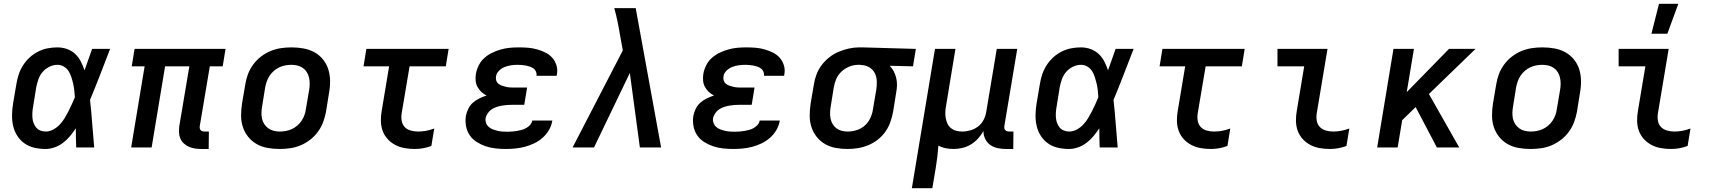

<svg xmlns="http://www.w3.org/2000/svg" viewBox="-20 -778 9040 1013"><path d="M221 8Q190 8 161.5 1.5Q133 -5 110 -21Q87 -37 71.5 -61Q56 -85 49.5 -113Q43 -141 43.5 -171.5Q44 -202 49 -232L66 -332Q70 -358 78 -383Q86 -408 100.5 -431.5Q115 -455 135.5 -474Q156 -493 180.5 -505.5Q205 -518 231 -523Q257 -528 283 -528Q310 -528 334.5 -519Q359 -510 377 -493Q395 -476 406.5 -453.5Q418 -431 426 -407Q436 -435 446 -463.5Q456 -492 466 -520H561Q535 -453 509 -385.5Q483 -318 455 -251Q462 -189 466.5 -126Q471 -63 477 0H382Q381 -25 380.5 -50.5Q380 -76 380 -101Q366 -80 349.5 -60Q333 -40 312.5 -24.5Q292 -9 268 -0.5Q244 8 221 8ZM221 -84Q241 -84 260 -94Q279 -104 294 -119.5Q309 -135 320 -153Q331 -171 340.5 -189.5Q350 -208 358.5 -227Q367 -246 375 -265Q374 -283 372 -301Q370 -319 366 -336.5Q362 -354 356.5 -371Q351 -388 342 -402.5Q333 -417 317.5 -426.5Q302 -436 283 -436Q262 -436 241 -426Q220 -416 205 -398.5Q190 -381 182.5 -359.5Q175 -338 171 -317L155 -217Q152 -202 151 -187Q150 -172 151 -157.5Q152 -143 157 -129.5Q162 -116 170.5 -105.5Q179 -95 192.5 -89.5Q206 -84 221 -84Z M1081 8H1042Q1025 8 1008.5 5.5Q992 3 977 -3.5Q962 -10 950 -21Q938 -32 931.5 -47Q925 -62 924.5 -79Q924 -96 926 -113L979 -428H851L780 0H672L743 -428H675L690 -520H1170L1155 -428H1087L1034 -113Q1033 -107 1034 -101.5Q1035 -96 1038 -92Q1041 -88 1047 -86Q1053 -84 1058 -84H1082Z M1455 8Q1423 8 1392 2.5Q1361 -3 1335 -17.5Q1309 -32 1290 -55.5Q1271 -79 1261.5 -107.5Q1252 -136 1252 -168Q1252 -200 1257 -232L1274 -332Q1278 -359 1288 -386Q1298 -413 1315.5 -437Q1333 -461 1357 -479.5Q1381 -498 1408 -509Q1435 -520 1462.5 -524Q1490 -528 1518 -528Q1550 -528 1581 -522.5Q1612 -517 1638.5 -502.5Q1665 -488 1684 -464.5Q1703 -441 1712 -412.5Q1721 -384 1721.5 -352Q1722 -320 1716 -288L1700 -188Q1695 -161 1685 -134Q1675 -107 1657.5 -83Q1640 -59 1616 -40.5Q1592 -22 1565.5 -11Q1539 0 1511 4Q1483 8 1455 8ZM1456 -84Q1472 -84 1488.5 -87Q1505 -90 1520 -97Q1535 -104 1548.5 -115.5Q1562 -127 1571.5 -141.5Q1581 -156 1586.5 -171.5Q1592 -187 1594 -203L1611 -303Q1614 -320 1614 -336.5Q1614 -353 1610.5 -368.5Q1607 -384 1599 -397Q1591 -410 1578.5 -419Q1566 -428 1550.5 -432Q1535 -436 1518 -436Q1502 -436 1485.5 -433Q1469 -430 1454 -423Q1439 -416 1425.5 -404.5Q1412 -393 1402.5 -378.5Q1393 -364 1387.5 -348.5Q1382 -333 1379 -317L1363 -217Q1360 -200 1359.5 -183.5Q1359 -167 1362.5 -151.5Q1366 -136 1374.5 -123Q1383 -110 1395.5 -101Q1408 -92 1423.5 -88Q1439 -84 1456 -84Z M2169 8Q2142 8 2115.5 3.5Q2089 -1 2066 -13Q2043 -25 2025.5 -44Q2008 -63 1999 -87.5Q1990 -112 1989.5 -139.5Q1989 -167 1994 -194L2033 -428H1898L1913 -520H2347L2332 -428H2141L2099 -179Q2096 -159 2099.5 -140Q2103 -121 2115 -108Q2127 -95 2146 -89.5Q2165 -84 2185 -84Q2207 -84 2228.5 -88Q2250 -92 2271 -100L2256 -8Q2235 0 2213 4Q2191 8 2169 8Z M2649 8Q2621 8 2594 5Q2567 2 2542 -6.5Q2517 -15 2495 -29Q2473 -43 2458.5 -64Q2444 -85 2439 -112Q2434 -139 2438 -167Q2442 -186 2451 -204.5Q2460 -223 2475.5 -236.5Q2491 -250 2509.5 -259Q2528 -268 2547 -274Q2531 -282 2519 -293.5Q2507 -305 2499 -320Q2491 -335 2489.5 -353Q2488 -371 2491 -389Q2495 -412 2506.5 -434.5Q2518 -457 2537 -473.5Q2556 -490 2578.5 -500.5Q2601 -511 2624.5 -517.5Q2648 -524 2671.5 -526Q2695 -528 2718 -528Q2743 -528 2767 -526Q2791 -524 2814 -517.5Q2837 -511 2858 -500.5Q2879 -490 2894 -473Q2909 -456 2916 -433Q2923 -410 2918 -385L2917 -378H2810L2811 -380Q2812 -391 2807.5 -401Q2803 -411 2794.5 -417Q2786 -423 2776 -426.5Q2766 -430 2755.5 -432Q2745 -434 2733.5 -435Q2722 -436 2711 -436Q2694 -436 2676.5 -433.5Q2659 -431 2642.5 -424.5Q2626 -418 2612.5 -404.5Q2599 -391 2597 -374Q2595 -363 2598.5 -352.5Q2602 -342 2610.5 -335.5Q2619 -329 2629.5 -325.5Q2640 -322 2651 -319.5Q2662 -317 2673.5 -316.5Q2685 -316 2696 -316H2761L2746 -225H2681Q2668 -225 2654.5 -224Q2641 -223 2627 -220.5Q2613 -218 2599.5 -213.5Q2586 -209 2574 -201Q2562 -193 2553.5 -180.5Q2545 -168 2542 -155Q2540 -142 2544.5 -129.5Q2549 -117 2558.5 -108.5Q2568 -100 2580 -95.5Q2592 -91 2604.5 -88Q2617 -85 2630 -84Q2643 -83 2657 -83Q2669 -83 2682 -84Q2695 -85 2707 -87Q2719 -89 2732 -92.5Q2745 -96 2756.5 -102.5Q2768 -109 2777 -119Q2786 -129 2788 -142H2894V-141Q2890 -116 2876.5 -92.5Q2863 -69 2842.5 -51Q2822 -33 2798 -21.5Q2774 -10 2749 -3.5Q2724 3 2699 5.5Q2674 8 2649 8Z M3001 0 3266 -512 3252 -589Q3246 -626 3238.5 -662.5Q3231 -699 3221 -735H3334L3468 0H3356L3303 -393L3114 0Z M3849 8Q3821 8 3794 5Q3767 2 3742 -6.5Q3717 -15 3695 -29Q3673 -43 3658.5 -64Q3644 -85 3639 -112Q3634 -139 3638 -167Q3642 -186 3651 -204.5Q3660 -223 3675.5 -236.5Q3691 -250 3709.5 -259Q3728 -268 3747 -274Q3731 -282 3719 -293.5Q3707 -305 3699 -320Q3691 -335 3689.5 -353Q3688 -371 3691 -389Q3695 -412 3706.5 -434.5Q3718 -457 3737 -473.5Q3756 -490 3778.5 -500.5Q3801 -511 3824.5 -517.5Q3848 -524 3871.5 -526Q3895 -528 3918 -528Q3943 -528 3967 -526Q3991 -524 4014 -517.5Q4037 -511 4058 -500.5Q4079 -490 4094 -473Q4109 -456 4116 -433Q4123 -410 4118 -385L4117 -378H4010L4011 -380Q4012 -391 4007.5 -401Q4003 -411 3994.5 -417Q3986 -423 3976 -426.5Q3966 -430 3955.5 -432Q3945 -434 3933.5 -435Q3922 -436 3911 -436Q3894 -436 3876.5 -433.5Q3859 -431 3842.5 -424.5Q3826 -418 3812.5 -404.5Q3799 -391 3797 -374Q3795 -363 3798.5 -352.5Q3802 -342 3810.5 -335.5Q3819 -329 3829.5 -325.5Q3840 -322 3851 -319.5Q3862 -317 3873.5 -316.5Q3885 -316 3896 -316H3961L3946 -225H3881Q3868 -225 3854.5 -224Q3841 -223 3827 -220.5Q3813 -218 3799.5 -213.5Q3786 -209 3774 -201Q3762 -193 3753.5 -180.5Q3745 -168 3742 -155Q3740 -142 3744.5 -129.5Q3749 -117 3758.5 -108.5Q3768 -100 3780 -95.5Q3792 -91 3804.5 -88Q3817 -85 3830 -84Q3843 -83 3857 -83Q3869 -83 3882 -84Q3895 -85 3907 -87Q3919 -89 3932 -92.5Q3945 -96 3956.5 -102.5Q3968 -109 3977 -119Q3986 -129 3988 -142H4094V-141Q4090 -116 4076.5 -92.5Q4063 -69 4042.5 -51Q4022 -33 3998 -21.5Q3974 -10 3949 -3.5Q3924 3 3899 5.5Q3874 8 3849 8Z M4452 8Q4420 8 4389.5 2.5Q4359 -3 4333 -18Q4307 -33 4288.5 -56.5Q4270 -80 4261 -108.5Q4252 -137 4252 -168.5Q4252 -200 4257 -232L4274 -332Q4278 -359 4288 -385.5Q4298 -412 4315.5 -435Q4333 -458 4356 -476Q4379 -494 4405.5 -505Q4432 -516 4459 -522Q4486 -528 4513 -528H4531L4812 -520L4797 -428L4674 -431Q4687 -418 4695.5 -401.5Q4704 -385 4708.5 -366.5Q4713 -348 4712.5 -328Q4712 -308 4708 -288L4692 -188Q4687 -161 4677.5 -134Q4668 -107 4651.5 -83.5Q4635 -60 4611.5 -41.5Q4588 -23 4561.5 -12Q4535 -1 4507 3.5Q4479 8 4452 8ZM4453 -84Q4476 -84 4500 -91.5Q4524 -99 4543 -116Q4562 -133 4572.5 -156.5Q4583 -180 4586 -203L4603 -303Q4607 -326 4606 -349.5Q4605 -373 4595.5 -392Q4586 -411 4567 -422.5Q4548 -434 4525 -435L4516 -436H4508Q4485 -436 4462 -427Q4439 -418 4420.5 -401Q4402 -384 4392.5 -362Q4383 -340 4379 -317L4363 -217Q4360 -201 4359.5 -184.5Q4359 -168 4362 -152.5Q4365 -137 4373 -123.5Q4381 -110 4393 -101Q4405 -92 4420.5 -88Q4436 -84 4453 -84Z M4791 215 4913 -520H5021L4971 -217Q4968 -201 4967.5 -185Q4967 -169 4970 -153.5Q4973 -138 4979.5 -124.5Q4986 -111 4998 -101.5Q5010 -92 5025 -88Q5040 -84 5057 -84Q5078 -84 5100.5 -90.5Q5123 -97 5141.5 -111.5Q5160 -126 5170.5 -147.5Q5181 -169 5184 -191L5239 -520H5347L5279 -113Q5278 -107 5279 -101.5Q5280 -96 5283.5 -92Q5287 -88 5292.5 -86Q5298 -84 5304 -84H5327L5326 8H5288Q5265 8 5243.5 3.5Q5222 -1 5205 -13Q5188 -25 5178 -45Q5168 -65 5169 -87Q5157 -66 5140.5 -47.5Q5124 -29 5102.5 -16Q5081 -3 5057.5 2.5Q5034 8 5011 8Q4990 8 4969.5 4Q4949 0 4931 -10Q4929 20 4925.5 49Q4922 78 4917 108L4899 215Z M5621 8Q5590 8 5561.5 1.5Q5533 -5 5510 -21Q5487 -37 5471.5 -61Q5456 -85 5449.5 -113Q5443 -141 5443.5 -171.5Q5444 -202 5449 -232L5466 -332Q5470 -358 5478 -383Q5486 -408 5500.5 -431.5Q5515 -455 5535.5 -474Q5556 -493 5580.5 -505.5Q5605 -518 5631 -523Q5657 -528 5683 -528Q5710 -528 5734.5 -519Q5759 -510 5777 -493Q5795 -476 5806.5 -453.5Q5818 -431 5826 -407Q5836 -435 5846 -463.5Q5856 -492 5866 -520H5961Q5935 -453 5909 -385.5Q5883 -318 5855 -251Q5862 -189 5866.5 -126Q5871 -63 5877 0H5782Q5781 -25 5780.5 -50.5Q5780 -76 5780 -101Q5766 -80 5749.5 -60Q5733 -40 5712.5 -24.5Q5692 -9 5668 -0.5Q5644 8 5621 8ZM5621 -84Q5641 -84 5660 -94Q5679 -104 5694 -119.5Q5709 -135 5720 -153Q5731 -171 5740.5 -189.5Q5750 -208 5758.5 -227Q5767 -246 5775 -265Q5774 -283 5772 -301Q5770 -319 5766 -336.5Q5762 -354 5756.5 -371Q5751 -388 5742 -402.5Q5733 -417 5717.5 -426.5Q5702 -436 5683 -436Q5662 -436 5641 -426Q5620 -416 5605 -398.5Q5590 -381 5582.5 -359.5Q5575 -338 5571 -317L5555 -217Q5552 -202 5551 -187Q5550 -172 5551 -157.5Q5552 -143 5557 -129.5Q5562 -116 5570.5 -105.5Q5579 -95 5592.5 -89.5Q5606 -84 5621 -84Z M6369 8Q6342 8 6315.5 3.5Q6289 -1 6266 -13Q6243 -25 6225.5 -44Q6208 -63 6199 -87.5Q6190 -112 6189.5 -139.5Q6189 -167 6194 -194L6233 -428H6098L6113 -520H6547L6532 -428H6341L6299 -179Q6296 -159 6299.5 -140Q6303 -121 6315 -108Q6327 -95 6346 -89.5Q6365 -84 6385 -84Q6407 -84 6428.5 -88Q6450 -92 6471 -100L6456 -8Q6435 0 6413 4Q6391 8 6369 8Z M6997 8Q6970 8 6943.5 3.5Q6917 -1 6894 -13Q6871 -25 6853.5 -44Q6836 -63 6827 -87.5Q6818 -112 6817.5 -139.5Q6817 -167 6822 -194L6861 -428H6720V-520H6984L6927 -179Q6924 -159 6927.5 -140Q6931 -121 6943.5 -108Q6956 -95 6975 -89.5Q6994 -84 7013 -84Q7035 -84 7056.5 -88Q7078 -92 7099 -100L7084 -8Q7063 0 7041 4Q7019 8 6997 8Z M7561 0 7449 -213 7378 -144 7354 0H7246L7332 -520H7440L7402 -292L7625 -520H7765L7519 -282L7679 0Z M8055 8Q8023 8 7992 2.5Q7961 -3 7935 -17.5Q7909 -32 7890 -55.5Q7871 -79 7861.5 -107.5Q7852 -136 7852 -168Q7852 -200 7857 -232L7874 -332Q7878 -359 7888 -386Q7898 -413 7915.5 -437Q7933 -461 7957 -479.5Q7981 -498 8008 -509Q8035 -520 8062.5 -524Q8090 -528 8118 -528Q8150 -528 8181 -522.5Q8212 -517 8238.5 -502.5Q8265 -488 8284 -464.5Q8303 -441 8312 -412.5Q8321 -384 8321.5 -352Q8322 -320 8316 -288L8300 -188Q8295 -161 8285 -134Q8275 -107 8257.5 -83Q8240 -59 8216 -40.5Q8192 -22 8165.5 -11Q8139 0 8111 4Q8083 8 8055 8ZM8056 -84Q8072 -84 8088.5 -87Q8105 -90 8120 -97Q8135 -104 8148.5 -115.5Q8162 -127 8171.5 -141.5Q8181 -156 8186.5 -171.5Q8192 -187 8194 -203L8211 -303Q8214 -320 8214 -336.5Q8214 -353 8210.5 -368.5Q8207 -384 8199 -397Q8191 -410 8178.5 -419Q8166 -428 8150.5 -432Q8135 -436 8118 -436Q8102 -436 8085.5 -433Q8069 -430 8054 -423Q8039 -416 8025.5 -404.5Q8012 -393 8002.5 -378.5Q7993 -364 7987.5 -348.5Q7982 -333 7979 -317L7963 -217Q7960 -200 7959.5 -183.5Q7959 -167 7962.5 -151.5Q7966 -136 7974.5 -123Q7983 -110 7995.5 -101Q8008 -92 8023.5 -88Q8039 -84 8056 -84Z M8797 8Q8770 8 8743.5 3.5Q8717 -1 8694 -13Q8671 -25 8653.5 -44Q8636 -63 8627 -87.5Q8618 -112 8617.5 -139.5Q8617 -167 8622 -194L8661 -428H8520V-520H8784L8727 -179Q8724 -159 8727.5 -140Q8731 -121 8743.5 -108Q8756 -95 8775 -89.5Q8794 -84 8813 -84Q8835 -84 8856.5 -88Q8878 -92 8899 -100L8884 -8Q8863 0 8841 4Q8819 8 8797 8ZM8693 -600 8733 -758H8835L8777 -600Z"/></svg>

Font: Iosevka SmBd Ex Obl
Style: Regular
Weight: 600
Width: 7
Italic angle: -9°
Monospace: yes
Designer: Belleve Invis
Foundry: Belleve Invis
Version: Version 32.5.0; ttfautohint (v1.8.4)